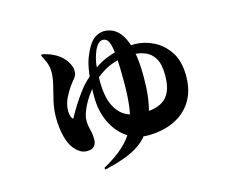

<svg xmlns="http://www.w3.org/2000/svg" viewBox="-93 -729 1186 945"><g transform="rotate(-15 500.0 -256.0)"><path d="M332 65Q395 30 435 -6Q475 -42 497 -85.5Q519 -129 527 -186Q535 -243 535 -319Q535 -392 532 -437Q529 -482 523 -505.5Q517 -529 508 -537.5Q499 -546 487 -546Q474 -546 462.5 -534Q451 -522 443 -502Q429 -468 425 -433.5Q421 -399 421 -356Q421 -275 443 -229.5Q465 -184 501 -165.5Q537 -147 578 -147Q608 -147 636.5 -152Q665 -157 688.5 -172Q712 -187 725.5 -217.5Q739 -248 739 -299Q739 -356 720.5 -386Q702 -416 671.5 -427.5Q641 -439 606 -439Q557 -439 510 -423.5Q463 -408 418 -370Q393 -349 373 -324Q353 -299 338 -273Q323 -247 315 -223.5Q307 -200 307 -183Q307 -162 310.5 -148Q314 -134 317 -120Q320 -106 320 -83Q320 -62 308.5 -49.5Q297 -37 272 -37Q253 -37 238 -46Q223 -55 206 -75Q188 -97 177 -140Q166 -183 166 -236Q166 -278 175.5 -318Q185 -358 194 -394Q203 -430 203 -458Q203 -487 192.5 -511.5Q182 -536 174 -550L179 -555Q209 -549 231.5 -538.5Q254 -528 267 -517Q287 -501 300.5 -478Q314 -455 314 -437Q314 -413 303.5 -401Q293 -389 277 -367Q265 -351 248.5 -319Q232 -287 232 -251Q232 -238 236 -225Q240 -212 247 -209Q282 -274 325 -331.5Q368 -389 443 -435Q475 -455 524.5 -470Q574 -485 632 -485Q681 -485 728 -462Q775 -439 806.5 -391.5Q838 -344 838 -269Q838 -192 804.5 -139.5Q771 -87 713 -60.5Q655 -34 581 -34Q522 -34 475 -66.5Q428 -99 401 -156.5Q374 -214 374 -287Q374 -360 380.5 -405.5Q387 -451 398 -480Q409 -509 422 -531Q441 -563 463 -574.5Q485 -586 504 -586Q528 -586 551 -574.5Q574 -563 593 -533.5Q612 -504 623.5 -451.5Q635 -399 635 -317Q635 -261 629.5 -218Q624 -175 614 -141.5Q604 -108 588 -79Q566 -38 535 -10.5Q504 17 456.5 37Q409 57 335 74Z"/></g></svg>

Font: Noto Serif JP Black
Style: Regular
Weight: 900
Designer: Ryoko NISHIZUKA 西塚涼子 (kana & ideographs); Frank Grießhammer (Latin, Greek & Cyrillic); Wenlong ZHANG 张文龙 (bopomofo); San
Foundry: Adobe
Version: Version 2.003-H1;hotconv 1.1.1;makeotfexe 2.6.0